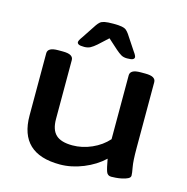

<svg xmlns="http://www.w3.org/2000/svg" viewBox="-107 -820 906 929"><g transform="rotate(15 346.5 -355.5)"><path d="M273 7Q71 7 71 -184V-496Q71 -510 83.5 -517.5Q96 -525 124 -525H146Q174 -525 186.5 -517.5Q199 -510 199 -496V-201Q199 -147 225 -122.5Q251 -98 308 -98Q357 -98 404.5 -119Q452 -140 484 -176V-496Q484 -510 496.5 -517.5Q509 -525 537 -525H559Q587 -525 599.5 -517.5Q612 -510 612 -496V-166Q612 -101 617.5 -72Q623 -43 623 -31Q623 -21 611 -15Q599 -9 582.5 -5.5Q566 -2 551 -1Q536 0 529 0Q511 0 504.5 -17Q498 -34 490 -80Q449 -41 390 -17Q331 7 273 7ZM240 -573Q220 -573 212.5 -577Q205 -581 205 -588Q205 -596 219 -615L268 -689Q275 -699 282.5 -705.5Q290 -712 304.5 -715Q319 -718 348 -718Q377 -718 391.5 -715Q406 -712 413.5 -705.5Q421 -699 428 -689L477 -615Q491 -596 491 -588Q491 -581 483.5 -577Q476 -573 455 -573Q437 -573 425 -580Q413 -587 397 -601L348 -645L300 -601Q284 -587 271 -580Q258 -573 240 -573Z"/></g></svg>

Font: Asap Expanded SemiBold
Style: Regular
Weight: 600
Width: 7
Designer: Pablo Cosgaya
Foundry: Omnibus-Type
Version: Version 3.001; ttfautohint (v1.8.4.7-5d5b)